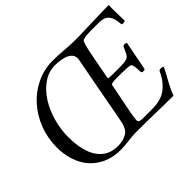

<svg xmlns="http://www.w3.org/2000/svg" viewBox="-138 -922 1181 1181"><g transform="rotate(-45 452.5 -331.5)"><path d="M598 -665Q576 -665 554.5 -666.5Q533 -668 511.5 -669.5Q490 -671 467 -672.5Q444 -674 418 -674Q343 -674 277 -642.5Q211 -611 162.5 -557Q114 -503 86 -431Q58 -359 58 -277Q58 -220 74.5 -167.5Q91 -115 124.5 -75.5Q158 -36 209 -12.5Q260 11 329 11Q342 11 358 9.5Q374 8 392.5 6Q411 4 431 2Q451 0 472 0Q512 0 552 0.5Q592 1 631.5 2Q671 3 711 3.5Q751 4 791 4Q797 -13 806.5 -33.5Q816 -54 828 -76Q840 -98 852.5 -120.5Q865 -143 875 -164Q873 -166 866.5 -168Q860 -170 853 -170Q848 -170 844 -168.5Q840 -167 838 -164Q819 -123 799 -99.5Q779 -76 759 -62Q735 -45 704 -37.5Q673 -30 634 -30H589Q574 -30 562 -30Q550 -30 541.5 -31.5Q533 -33 528 -36.5Q523 -40 523 -48Q523 -54 524 -63Q525 -72 526.5 -81Q528 -90 529 -98Q530 -106 531 -110L571 -311Q572 -314 579.5 -316Q587 -318 597.5 -319Q608 -320 619.5 -320Q631 -320 641 -320Q654 -320 670 -319.5Q686 -319 700 -318.5Q714 -318 725 -316.5Q736 -315 739 -312Q742 -310 744 -306.5Q746 -303 747.5 -296Q749 -289 750 -276Q751 -263 752 -241Q753 -237 756.5 -235Q760 -233 765 -233Q770 -233 774.5 -234Q779 -235 781 -237L818 -428Q816 -430 812.5 -431.5Q809 -433 804 -433Q799 -433 794 -431.5Q789 -430 787 -426Q776 -401 769 -386.5Q762 -372 751.5 -364.5Q741 -357 722.5 -355Q704 -353 670 -353H620Q605 -353 593 -354Q581 -355 581 -359L618 -554Q622 -574 627.5 -593.5Q633 -613 639 -625Q641 -629 650 -631.5Q659 -634 670 -635.5Q681 -637 691 -637.5Q701 -638 705 -638H786Q805 -638 820.5 -633.5Q836 -629 847.5 -617.5Q859 -606 866 -586Q873 -566 875 -536Q875 -532 878.5 -530.5Q882 -529 887 -529Q892 -529 897.5 -530.5Q903 -532 905 -534Q905 -546 904.5 -558.5Q904 -571 904 -583Q904 -595 903.5 -607Q903 -619 903 -632Q903 -642 903 -651.5Q903 -661 904 -672Q879 -672 853.5 -671.5Q828 -671 802.5 -670Q777 -669 751 -668.5Q725 -668 700 -667Q675 -666 649 -665.5Q623 -665 598 -665ZM409 -644Q429 -644 451 -641Q473 -638 492.5 -630.5Q512 -623 524.5 -609.5Q537 -596 537 -576Q537 -573 537 -570Q537 -567 536 -564Q533 -545 526 -510Q519 -475 511 -432Q503 -389 494 -341Q485 -293 477 -249.5Q469 -206 462.5 -171Q456 -136 452 -117Q450 -106 448 -98.5Q446 -91 444 -85Q442 -79 439.5 -74Q437 -69 434 -63Q432 -59 426 -51.5Q420 -44 408 -36.5Q396 -29 376.5 -23.5Q357 -18 329 -18Q286 -18 253.5 -35Q221 -52 198.5 -84.5Q176 -117 164.5 -165Q153 -213 153 -275Q153 -340 171.5 -406Q190 -472 223.5 -525Q257 -578 304.5 -611Q352 -644 409 -644Z"/></g></svg>

Font: Vermiglione
Style: Italic
Weight: 400
Italic angle: -11°
Version: Version 1.105